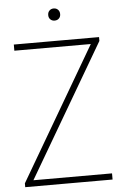

<svg xmlns="http://www.w3.org/2000/svg" viewBox="-60 -950 635 993"><g transform="rotate(-5 257.0 -454.0)"><path d="M30 0V-20L440 -721L447.5 -708H35.5V-740H478V-720L68 -19.5L60.5 -32H483.5V0ZM257 -845Q243.5 -845 234.8 -853.5Q226 -862 226 -876Q226 -890.5 234.8 -899.2Q243.5 -908 257 -908Q270.5 -908 279.2 -899.2Q288 -890.5 288 -876Q288 -862 279.2 -853.5Q270.5 -845 257 -845Z"/></g></svg>

Font: Encode Sans SC SemiCondensed Thin
Style: Regular
Weight: 250
Width: 4
Designer: Multiple Designers
Foundry: Impallari Type
Version: Version 3.002